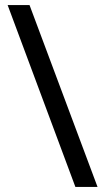

<svg xmlns="http://www.w3.org/2000/svg" viewBox="-20 -734 412 754"><path d="M96 -714 363 0H276L10 -714Z"/></svg>

Font: hex115
Style: Regular
Weight: 400
Designer: Monotype Design Team
Foundry: Monotype Imaging Inc.
Version: Version 2.013